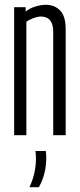

<svg xmlns="http://www.w3.org/2000/svg" viewBox="-20 -564 332 801"><path d="M39 0V-534H87V-516Q105 -530 128 -537Q151 -544 172 -544Q207 -544 230.5 -520.5Q254 -497 254 -442V0H202V-431Q202 -495 150 -495Q137 -495 119.5 -488.5Q102 -482 90 -473V0ZM103 217Q118 184 124 154.5Q130 125 130 98Q130 90 129.5 82Q129 74 128 66H171Q172 72 172.5 79Q173 86 173 94Q173 163 142 217Z"/></svg>

Font: Georama Extra Condensed Light
Style: Regular
Weight: 300
Width: 2
Designer: Jean-Baptiste Levee
Foundry: Production Type
Version: Version 1.000